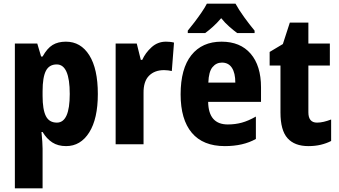

<svg xmlns="http://www.w3.org/2000/svg" viewBox="-20 -786 1847 1046"><path d="M339 -559Q420 -559 466.5 -485Q513 -411 513 -274Q513 -139 466 -64.5Q419 10 340 10Q296 10 265 -10Q234 -30 212 -67H206Q212 -6 212 24V240H61V-549H183L204 -478H212Q237 -523 266.5 -541Q296 -559 339 -559ZM289 -435Q248 -435 230 -400Q212 -365 212 -289V-264Q212 -189 230 -153.5Q248 -118 290 -118Q360 -118 360 -274Q360 -435 289 -435Z M884 -559Q894 -559 905 -558Q916 -557 928 -554L916 -399Q908 -401 896.5 -402.5Q885 -404 874 -404Q822 -404 791.5 -373Q761 -342 762 -278V0H610V-549H725L747 -460H755Q772 -498 805.5 -528.5Q839 -559 884 -559Z M1187 -559Q1289 -559 1345.5 -493.5Q1402 -428 1402 -310V-231H1114Q1116 -108 1221 -108Q1262 -108 1298 -118Q1334 -128 1374 -151V-29Q1305 10 1205 10Q1086 10 1025 -62.5Q964 -135 964 -272Q964 -412 1022.5 -485.5Q1081 -559 1187 -559ZM1189 -445Q1158 -445 1137.5 -420Q1117 -395 1115 -336H1262Q1262 -388 1243.5 -416.5Q1225 -445 1189 -445ZM1263 -766Q1281 -733 1309.5 -693.5Q1338 -654 1367 -619V-606H1272Q1253 -620 1229.5 -640.5Q1206 -661 1185 -687Q1162 -660 1139 -639.5Q1116 -619 1098 -606H1003V-619Q1019 -638 1039.5 -665Q1060 -692 1078.5 -719Q1097 -746 1107 -766Z M1707 -118Q1725 -118 1744 -122.5Q1763 -127 1784 -135V-18Q1759 -5 1728 2.5Q1697 10 1660 10Q1585 10 1546.5 -33Q1508 -76 1508 -173V-429H1449V-503L1521 -546L1559 -663H1660V-549H1777V-429H1660V-174Q1660 -118 1707 -118Z"/></svg>

Font: Noto Sans Telugu Condensed ExtraBold
Style: Regular
Weight: 800
Width: 3
Designer: Jelle Bosma - Monotype Design Team
Foundry: Monotype Imaging Inc.
Version: Version 2.005; ttfautohint (v1.8.4.7-5d5b)